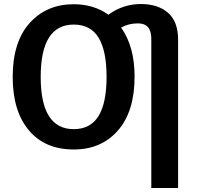

<svg xmlns="http://www.w3.org/2000/svg" viewBox="-20 -727 985 953"><path d="M864 206H731V-535Q731 -611 665 -611Q618 -611 581 -590Q648 -497 648 -346Q648 -174 565.5 -79.5Q483 15 346 15Q203 15 123 -80.5Q43 -176 43 -345Q43 -519 127 -612.5Q211 -706 346 -706Q445 -706 518 -654Q591 -707 679 -707Q764 -707 814 -663.5Q864 -620 864 -530ZM346 -86Q429 -86 469 -151Q509 -216 509 -346Q509 -474 469.5 -539.5Q430 -605 346 -605Q182 -605 182 -345Q182 -86 346 -86Z"/></svg>

Font: Trujillo Medium
Style: Regular
Weight: 500
Designer: Fira Sans original fonts by bBox Type GmbH, Carrois Corporate GbR, & Edenspiekermann AG / Changes by Cristiano Sobral
Foundry: Fira Sans original fonts by bBox Type GmbH, Carrois Corporate GbR, & Edenspiekermann AG / Changes by Cristiano Sobral
Version: Version 4.301;October 17, 2021;FontCreator 14.0.0.2814 64-bi